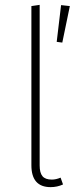

<svg xmlns="http://www.w3.org/2000/svg" viewBox="-20 -759 318 789"><path d="M267 -734 236 -584 213 -587 231 -738ZM143 -739V-79Q143 -49 154.5 -35Q166 -21 193 -21Q210 -21 229 -29L239 -1Q215 10 188 10Q109 10 109 -80V-734Z"/></svg>

Font: FiraSans
Style: Regular
Weight: 200
Designer: Carrois Corporate & Edenspiekermann AG
Foundry: Carrois Corporate GbR & Edenspiekermann AG
Version: Version 3.106;PS 003.106;hotconv 1.0.70;makeotf.lib2.5.58329